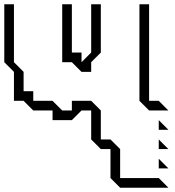

<svg xmlns="http://www.w3.org/2000/svg" viewBox="-20 -695 815 895"><path d="M540 135H720L765 180H540L495 135V0H450L405 -45V-180H360L315 -135H225V-180H135L90 -225H45V-360L0 -405V-675H45V-405L90 -360V-270H135V-225H225L270 -180H315V-225H405L450 -180V-45H495L540 0ZM405 -405V-360H360L315 -405H270V-675H315V-450H360V-405L405 -450V-675H450V-450ZM720 -225 765 -180H675L630 -225V-675H675V-225ZM720 -135 765 -90H720ZM720 -45 765 0H720ZM720 45 765 90H720Z"/></svg>

Font: Rubik Iso
Style: Regular
Weight: 400
Designer: Hubert and Fischer, NaN
Foundry: Hubert and Fischer, NaN
Version: Version 2.200